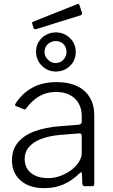

<svg xmlns="http://www.w3.org/2000/svg" viewBox="-20 -966 584 996"><path d="M393 -67Q354 -29 309.5 -9.5Q265 10 210 10Q132 10 87 -29.5Q42 -69 42 -135Q42 -187 71 -224.5Q100 -262 157 -284Q214 -306 298 -312L387 -319Q395 -320 399.5 -323.5Q404 -327 404 -334V-363Q404 -421 368 -455Q332 -489 270 -489Q223 -489 185 -467.5Q147 -446 116 -404Q113 -400 110.5 -398.5Q108 -397 104 -399L62 -416Q59 -418 58 -420.5Q57 -423 61 -429Q92 -479 145 -509.5Q198 -540 273 -540Q336 -540 379.5 -519.5Q423 -499 446 -460Q469 -421 469 -368V-13Q469 -5 466 -2.5Q463 0 456 0H419Q414 0 411 -3.5Q408 -7 407 -13L405 -65Q403 -79 393 -67ZM404 -259Q404 -276 390 -274L315 -268Q263 -265 224.5 -255Q186 -245 160.5 -229Q135 -213 121.5 -191.5Q108 -170 108 -142Q108 -95 141 -68.5Q174 -42 230 -42Q264 -42 296 -54.5Q328 -67 353 -86Q378 -107 391 -129Q404 -151 404 -171V-259ZM373 -697Q373 -653 343 -624Q313 -595 270 -595Q227 -595 197 -625Q167 -655 167 -699Q167 -727 181 -749.5Q195 -772 218.5 -785Q242 -798 270 -798Q299 -798 322 -784.5Q345 -771 359 -748.5Q373 -726 373 -697ZM325 -696Q325 -722 309 -737.5Q293 -753 269 -753Q246 -753 228.5 -737.5Q211 -722 211 -696Q211 -674 228.5 -656.5Q246 -639 269 -639Q293 -639 309 -656.5Q325 -674 325 -696ZM392 -940 405 -901Q409 -890 396 -886L168 -815Q163 -813 159.5 -814.5Q156 -816 154 -821L148 -840Q144 -850 151 -853L382 -945Q389 -948 392 -940Z"/></svg>

Font: Libre Franklin Light
Style: Regular
Weight: 300
Designer: Pablo Impallari, Rodrigo Fuenzalida, Nhung Nguyen
Foundry: Impallari Type
Version: Version 3.000